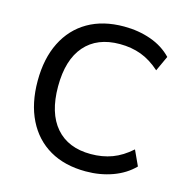

<svg xmlns="http://www.w3.org/2000/svg" viewBox="-106 -815 903 926"><g transform="rotate(15 345.0 -352.5)"><path d="M402 9Q297 9 222 -34.5Q147 -78 106.5 -159.5Q66 -241 66 -353Q66 -465 106.5 -546Q147 -627 222 -670.5Q297 -714 402 -714Q474 -714 536 -692Q598 -670 640 -626L605 -550Q559 -591 510.5 -609Q462 -627 404 -627Q291 -627 229.5 -556.5Q168 -486 168 -353Q168 -220 229.5 -149Q291 -78 404 -78Q462 -78 510.5 -96Q559 -114 605 -155L640 -79Q598 -36 536 -13.5Q474 9 402 9Z"/></g></svg>

Font: Nunito Sans 12pt ExtraLight 10pt Medium
Style: Regular
Weight: 500
Version: Version 3.101;gftools[0.9.27]